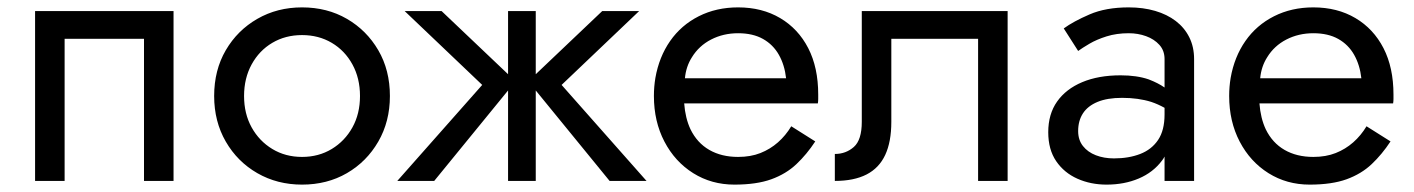

<svg xmlns="http://www.w3.org/2000/svg" viewBox="-20 -490 3829 520"><path d="M450 0H370V-385H155V0H75V-460H450Z M560 -230Q560 -300 591.5 -354Q623 -408 677 -439Q731 -470 798 -470Q866 -470 919.5 -439Q973 -408 1004.5 -354Q1036 -300 1036 -230Q1036 -161 1004.5 -106.5Q973 -52 919.5 -21Q866 10 798 10Q731 10 677 -21Q623 -52 591.5 -106.5Q560 -161 560 -230ZM641 -230Q641 -182 661.5 -145Q682 -108 717.5 -86.5Q753 -65 798 -65Q843 -65 878.5 -86.5Q914 -108 934.5 -145Q955 -182 955 -230Q955 -278 934.5 -315.5Q914 -353 878.5 -374Q843 -395 798 -395Q753 -395 717.5 -374Q682 -353 661.5 -315.5Q641 -278 641 -230Z M1711 -460 1501 -260 1731 0H1631L1431 -245V0H1356V-245L1156 0H1056L1286 -260L1076 -460H1176L1356 -289V-460H1431V-289L1611 -460Z M1833 -210Q1836 -170 1850 -140Q1868 -103 1901 -84Q1934 -65 1979 -65Q2013 -65 2039.5 -75.5Q2066 -86 2087 -104.5Q2108 -123 2123 -148L2188 -107Q2165 -72 2137 -45.5Q2109 -19 2069 -4.5Q2029 10 1969 10Q1907 10 1857.5 -21Q1808 -52 1779.5 -106.5Q1751 -161 1751 -230Q1751 -243 1752 -255Q1753 -267 1755 -279Q1765 -336 1795 -379Q1825 -422 1872.5 -446Q1920 -470 1979 -470Q2044 -470 2093 -441Q2142 -412 2169 -359.5Q2196 -307 2196 -234V-222Q2196 -216 2195 -210ZM2109 -278Q2105 -314 2089.5 -341.5Q2074 -369 2046.5 -384.5Q2019 -400 1979 -400Q1939 -400 1906 -383Q1873 -366 1854 -335Q1838 -310 1835 -278Z M2709 0H2629V-385H2394V-160Q2394 -106 2377.5 -70.5Q2361 -35 2327 -17.5Q2293 0 2241 0V-73Q2271 -73 2292.5 -92Q2314 -111 2314 -160V-460H2709Z M2861 -413Q2887 -432 2931 -451Q2975 -470 3037 -470Q3076 -470 3108.5 -460.5Q3141 -451 3164.5 -433Q3188 -415 3201 -389Q3214 -363 3214 -330V0H3134V-66Q3131 -60 3127 -55Q3103 -23 3064 -6.5Q3025 10 2977 10Q2934 10 2898 -6Q2862 -22 2840.5 -53.5Q2819 -85 2819 -132Q2819 -181 2843 -215Q2867 -249 2911 -267.5Q2955 -286 3015 -286Q3059 -286 3091 -275Q3117 -265 3134 -253V-330Q3134 -353 3120 -368.5Q3106 -384 3084 -392Q3062 -400 3037 -400Q3004 -400 2977 -391.5Q2950 -383 2930.5 -371.5Q2911 -360 2900 -352ZM2900 -135Q2900 -111 2913 -94.5Q2926 -78 2948 -69.5Q2970 -61 2997 -61Q3037 -61 3068 -73Q3099 -85 3116.5 -111Q3134 -137 3134 -180V-198Q3116 -208 3098 -214Q3063 -225 3019 -225Q2979 -225 2952.5 -214Q2926 -203 2913 -183Q2900 -163 2900 -135Z M3391 -210Q3394 -170 3408 -140Q3426 -103 3459 -84Q3492 -65 3537 -65Q3571 -65 3597.5 -75.5Q3624 -86 3645 -104.5Q3666 -123 3681 -148L3746 -107Q3723 -72 3695 -45.5Q3667 -19 3627 -4.5Q3587 10 3527 10Q3465 10 3415.5 -21Q3366 -52 3337.5 -106.5Q3309 -161 3309 -230Q3309 -243 3310 -255Q3311 -267 3313 -279Q3323 -336 3353 -379Q3383 -422 3430.5 -446Q3478 -470 3537 -470Q3602 -470 3651 -441Q3700 -412 3727 -359.5Q3754 -307 3754 -234V-222Q3754 -216 3753 -210ZM3667 -278Q3663 -314 3647.5 -341.5Q3632 -369 3604.5 -384.5Q3577 -400 3537 -400Q3497 -400 3464 -383Q3431 -366 3412 -335Q3396 -310 3393 -278Z"/></svg>

Font: Venryn Sans
Style: Regular
Weight: 400
Designer: Owen Earl, indestructible type* (font) & Cristiano Sobral (main changes)
Version: Version 3.600; ttfautohint (v1.8.3)